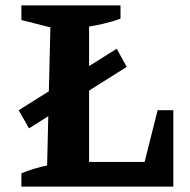

<svg xmlns="http://www.w3.org/2000/svg" viewBox="-20 -689 703 709"><path d="M562 -282H620V0H59V-49Q83 -59 106.5 -66Q130 -73 154 -78L166 -588L59 -615V-669H425V-620Q400 -611 370.5 -603.5Q341 -596 309 -591V-91H514ZM87 -215 49 -282 411 -509 448 -442Z"/></svg>

Font: Piazzolla Thin ExtraBold
Style: Regular
Weight: 800
Version: Version 2.005